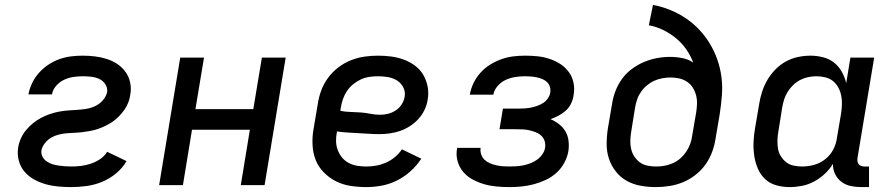

<svg xmlns="http://www.w3.org/2000/svg" viewBox="-20 -755 3640 783"><path d="M271 8Q244 8 217 5.5Q190 3 165.5 -4Q141 -11 118.5 -23.5Q96 -36 79.5 -55.5Q63 -75 56.5 -100.5Q50 -126 54 -153Q57 -172 65 -190Q73 -208 85.5 -223.5Q98 -239 114 -252Q130 -265 147 -274Q164 -283 182.5 -289.5Q201 -296 219.5 -299.5Q238 -303 256.5 -304.5Q275 -306 294 -307Q313 -308 331.5 -311Q350 -314 367.5 -322Q385 -330 399 -345.5Q413 -361 417 -380Q419 -397 409.5 -411.5Q400 -426 385 -433Q370 -440 352 -442Q334 -444 317 -444Q298 -444 278.5 -441Q259 -438 241 -429.5Q223 -421 209 -405Q195 -389 192 -370H96Q100 -393 111 -416Q122 -439 139 -458Q156 -477 177 -491Q198 -505 221.5 -513.5Q245 -522 269 -525Q293 -528 317 -528Q342 -528 367 -525Q392 -522 415.5 -514.5Q439 -507 458.5 -494Q478 -481 492 -461.5Q506 -442 511 -417.5Q516 -393 511 -367Q509 -352 503 -336.5Q497 -321 487 -307Q477 -293 465 -280.5Q453 -268 439 -258.5Q425 -249 409.5 -241.5Q394 -234 379 -229Q364 -224 348 -221Q332 -218 315.5 -216Q299 -214 283.5 -213.5Q268 -213 251.5 -211.5Q235 -210 219 -206Q203 -202 188.5 -193.5Q174 -185 163 -171Q152 -157 149 -142Q147 -128 153 -116.5Q159 -105 169.5 -97.5Q180 -90 192 -86Q204 -82 217.5 -80Q231 -78 244.5 -77Q258 -76 271 -76Q291 -76 311 -78.5Q331 -81 350.5 -87.5Q370 -94 388 -106Q406 -118 417 -136L496 -98Q480 -70 453.5 -48Q427 -26 396.5 -13.5Q366 -1 334 3.5Q302 8 271 8Z M629 0 715 -520H812L777 -310H1013L1048 -520H1145L1059 0H962L999 -226H763L726 0Z M1474 8Q1441 8 1409 3Q1377 -2 1349.5 -16Q1322 -30 1300 -52.5Q1278 -75 1267 -103.5Q1256 -132 1254.5 -165Q1253 -198 1259 -231L1276 -331Q1280 -359 1290 -386Q1300 -413 1317.5 -437Q1335 -461 1359 -479.5Q1383 -498 1410.5 -509Q1438 -520 1466 -524Q1494 -528 1521 -528Q1549 -528 1575.5 -524.5Q1602 -521 1626.5 -512Q1651 -503 1672 -487.5Q1693 -472 1706 -450Q1719 -428 1724 -401.5Q1729 -375 1724 -348Q1721 -327 1711 -306.5Q1701 -286 1686 -269.5Q1671 -253 1651.5 -240.5Q1632 -228 1611.5 -221Q1591 -214 1569.5 -211Q1548 -208 1527 -208Q1505 -208 1483.5 -209.5Q1462 -211 1440.5 -212Q1419 -213 1397 -214.5Q1375 -216 1354 -219V-217Q1350 -198 1350.5 -179Q1351 -160 1357.5 -143Q1364 -126 1375 -112.5Q1386 -99 1402 -90.5Q1418 -82 1436.5 -79Q1455 -76 1474 -76Q1494 -76 1514 -79.5Q1534 -83 1553.5 -91.5Q1573 -100 1590 -114Q1607 -128 1619 -146L1698 -108Q1680 -80 1654.5 -57Q1629 -34 1599 -19Q1569 -4 1537 2Q1505 8 1474 8ZM1530 -287Q1546 -287 1562.5 -291Q1579 -295 1593.5 -304.5Q1608 -314 1617.5 -328.5Q1627 -343 1630 -359Q1634 -380 1625 -398Q1616 -416 1599.5 -426.5Q1583 -437 1562.5 -440.5Q1542 -444 1522 -444Q1504 -444 1486.5 -441.5Q1469 -439 1452.5 -431.5Q1436 -424 1421 -412Q1406 -400 1395.5 -384.5Q1385 -369 1379 -352Q1373 -335 1370 -317L1368 -303Q1388 -299 1408.5 -298.5Q1429 -298 1450 -296.5Q1471 -295 1490.5 -291Q1510 -287 1530 -287Z M2057 8Q2031 8 2004.5 5.5Q1978 3 1954 -4Q1930 -11 1907.5 -23Q1885 -35 1869 -54Q1853 -73 1846 -98Q1839 -123 1844 -150V-152H1940Q1938 -138 1942.5 -125Q1947 -112 1956 -103.5Q1965 -95 1977.5 -89.5Q1990 -84 2003.5 -81Q2017 -78 2030.5 -77Q2044 -76 2058 -76Q2072 -76 2086.5 -77Q2101 -78 2115.5 -81Q2130 -84 2144 -89.5Q2158 -95 2170.5 -104Q2183 -113 2192 -126Q2201 -139 2203 -153Q2205 -167 2201 -180Q2197 -193 2187 -202Q2177 -211 2164 -216Q2151 -221 2137.5 -224Q2124 -227 2109.5 -227.5Q2095 -228 2081 -228H2017L2031 -312H2095Q2108 -312 2121 -313Q2134 -314 2146.5 -316.5Q2159 -319 2171.5 -323.5Q2184 -328 2195 -335Q2206 -342 2214 -353.5Q2222 -365 2224 -377Q2226 -390 2222.5 -401Q2219 -412 2211 -420Q2203 -428 2192 -432.5Q2181 -437 2169.5 -439.5Q2158 -442 2145.5 -443Q2133 -444 2121 -444Q2101 -444 2081.5 -441Q2062 -438 2043 -429.5Q2024 -421 2009.5 -404.5Q1995 -388 1992 -369H1896Q1900 -393 1911 -416Q1922 -439 1939.5 -458.5Q1957 -478 1979 -491.5Q2001 -505 2024.5 -513.5Q2048 -522 2072.5 -525Q2097 -528 2121 -528Q2147 -528 2172 -525.5Q2197 -523 2221 -515Q2245 -507 2265 -494Q2285 -481 2299.5 -461.5Q2314 -442 2319 -417Q2324 -392 2319 -366Q2317 -350 2309 -333Q2301 -316 2287.5 -304Q2274 -292 2258 -283.5Q2242 -275 2225 -269Q2244 -261 2260 -248.5Q2276 -236 2286 -219Q2296 -202 2298.5 -181Q2301 -160 2298 -139Q2294 -115 2281.5 -91.5Q2269 -68 2249 -50Q2229 -32 2205 -21Q2181 -10 2156.5 -3.5Q2132 3 2107 5.5Q2082 8 2057 8Z M2655 8Q2623 8 2592.5 2.5Q2562 -3 2536 -17.5Q2510 -32 2491.5 -55.5Q2473 -79 2463.5 -107.5Q2454 -136 2454 -167.5Q2454 -199 2459 -231L2476 -331Q2480 -358 2490 -384Q2500 -410 2516.5 -433Q2533 -456 2556.5 -473.5Q2580 -491 2606 -502Q2632 -513 2659 -518Q2686 -523 2712 -523Q2738 -523 2763 -518Q2788 -513 2807 -500Q2796 -529 2778.5 -554Q2761 -579 2737.5 -598.5Q2714 -618 2686 -632Q2658 -646 2626 -652L2643 -735Q2680 -728 2714 -714Q2748 -700 2777.5 -680Q2807 -660 2831.5 -634Q2856 -608 2874.5 -577.5Q2893 -547 2905 -513Q2917 -479 2922 -442Q2927 -405 2924 -366.5Q2921 -328 2915 -289L2898 -189Q2894 -162 2884 -135Q2874 -108 2857 -84Q2840 -60 2816 -41.5Q2792 -23 2765.5 -12Q2739 -1 2710.5 3.5Q2682 8 2655 8ZM2656 -76Q2673 -76 2690 -79Q2707 -82 2724 -89.5Q2741 -97 2755 -109.5Q2769 -122 2779 -137Q2789 -152 2795 -169Q2801 -186 2803 -203L2819 -296Q2822 -314 2822.5 -332Q2823 -350 2818.5 -367Q2814 -384 2805 -398Q2796 -412 2782 -421.5Q2768 -431 2750.5 -435Q2733 -439 2715 -439Q2699 -439 2682 -436Q2665 -433 2649 -426Q2633 -419 2619 -407.5Q2605 -396 2594.5 -381Q2584 -366 2578.5 -350Q2573 -334 2570 -317L2554 -217Q2551 -199 2550.5 -181.5Q2550 -164 2554 -147Q2558 -130 2567.5 -116Q2577 -102 2590 -92.5Q2603 -83 2620.5 -79.5Q2638 -76 2656 -76Z M3200 8Q3172 8 3145.5 0.5Q3119 -7 3100 -25Q3081 -43 3070.5 -67.5Q3060 -92 3056 -119Q3052 -146 3053 -174.5Q3054 -203 3059 -231L3076 -331Q3080 -356 3088 -381Q3096 -406 3109.5 -429Q3123 -452 3142 -471.5Q3161 -491 3184.5 -504Q3208 -517 3234 -522.5Q3260 -528 3285 -528Q3311 -528 3336.5 -521.5Q3362 -515 3381 -500Q3400 -485 3412.5 -463Q3425 -441 3431 -416L3448 -520H3545L3477 -111Q3476 -104 3477 -97Q3478 -90 3482 -85Q3486 -80 3492.5 -78Q3499 -76 3506 -76H3524V8H3492Q3470 8 3449 3.5Q3428 -1 3411.5 -13.5Q3395 -26 3385.5 -45.5Q3376 -65 3377 -87Q3363 -64 3343 -45.5Q3323 -27 3299.5 -14.5Q3276 -2 3250.5 3Q3225 8 3200 8ZM3251 -76Q3275 -76 3299.5 -82.5Q3324 -89 3345 -105.5Q3366 -122 3378 -145Q3390 -168 3393 -192L3410 -292Q3413 -311 3413.5 -329.5Q3414 -348 3410.5 -365.5Q3407 -383 3398.5 -398.5Q3390 -414 3377 -424.5Q3364 -435 3346 -439.5Q3328 -444 3309 -444Q3293 -444 3276 -440.5Q3259 -437 3243.5 -429Q3228 -421 3215 -408.5Q3202 -396 3192.5 -381Q3183 -366 3178 -350Q3173 -334 3170 -317L3154 -217Q3151 -200 3150.5 -182Q3150 -164 3153 -147.5Q3156 -131 3165 -117Q3174 -103 3187 -93Q3200 -83 3217 -79.5Q3234 -76 3251 -76Z"/></svg>

Font: Iosevka Custom Medium
Style: Italic
Weight: 500
Italic angle: -9°
Designer: Belleve Invis
Foundry: Belleve Invis
Version: Version 27.0.1